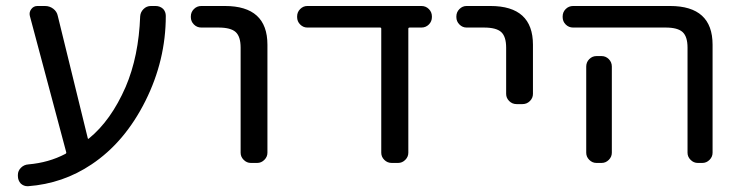

<svg xmlns="http://www.w3.org/2000/svg" viewBox="-20 -567 2474 644"><path d="M274.4 -103.5Q275.4 -99.6 278.3 -102.5Q352.5 -163.1 401.4 -275.4Q445.3 -377.9 450.2 -512.7Q451.2 -526.4 461.4 -536.6Q471.7 -546.9 486.3 -546.9H502Q516.6 -546.9 527.3 -537.1Q536.1 -527.3 536.1 -513.7Q536.1 -365.2 467.8 -228.5Q398.4 -89.8 287.1 -15.6Q191.4 48.8 74.2 57.6Q73.2 57.6 72.3 57.6Q59.6 57.6 49.8 48.8Q40 38.1 40 23.4V19.5Q40 5.9 50.3 -4.4Q60.5 -14.6 75.2 -15.6Q143.6 -21.5 199.2 -50.8Q203.1 -52.7 202.1 -56.6L80.1 -513.7Q77.1 -526.4 85 -536.6Q92.8 -546.9 105.5 -546.9H130.9Q146.5 -546.9 158.7 -537.6Q170.9 -528.3 173.8 -513.7Z M655.3 -474.6Q640.6 -474.6 630.4 -484.9Q620.1 -495.1 620.1 -509.8V-511.7Q620.1 -526.4 630.4 -536.6Q640.6 -546.9 655.3 -546.9H734.4Q877 -546.9 877 -417V-54.7Q877 -41 866.7 -30.8Q856.4 -20.5 842.8 -20.5H821.3Q807.6 -20.5 797.4 -30.8Q787.1 -41 787.1 -54.7V-407.2Q787.1 -444.3 770.5 -459.5Q753.9 -474.6 712.9 -474.6Z M1349.6 -54.7Q1349.6 -41 1339.4 -30.8Q1329.1 -20.5 1315.4 -20.5H1293.9Q1279.3 -20.5 1269 -30.8Q1258.8 -41 1258.8 -54.7V-470.7Q1258.8 -474.6 1254.9 -474.6H1010.7Q997.1 -474.6 986.8 -484.9Q976.6 -495.1 976.6 -509.8V-511.7Q976.6 -526.4 986.8 -536.6Q997.1 -546.9 1010.7 -546.9H1393.6Q1408.2 -546.9 1418.5 -536.6Q1428.7 -526.4 1428.7 -511.7V-509.8Q1428.7 -495.1 1418.5 -484.9Q1408.2 -474.6 1393.6 -474.6H1354.5Q1349.6 -474.6 1349.6 -470.7Z M1544.9 -474.6Q1531.2 -474.6 1521 -484.9Q1510.7 -495.1 1510.7 -509.8V-511.7Q1510.7 -526.4 1521 -536.6Q1531.2 -546.9 1544.9 -546.9H1625Q1767.6 -546.9 1767.6 -417V-252Q1767.6 -238.3 1757.3 -228Q1747.1 -217.8 1732.4 -217.8H1712.9Q1698.2 -217.8 1688 -228Q1677.7 -238.3 1677.7 -252V-407.2Q1677.7 -444.3 1661.1 -459.5Q1644.5 -474.6 1603.5 -474.6Z M1902.3 -474.6Q1887.7 -474.6 1877.4 -484.9Q1867.2 -495.1 1867.2 -509.8V-511.7Q1867.2 -526.4 1877.4 -536.6Q1887.7 -546.9 1902.3 -546.9H2227.5Q2370.1 -546.9 2370.1 -417V-54.7Q2370.1 -41 2359.9 -30.8Q2349.6 -20.5 2335.9 -20.5H2320.3Q2306.6 -20.5 2296.4 -30.8Q2286.1 -41 2286.1 -54.7V-407.2Q2286.1 -444.3 2269.5 -459.5Q2252.9 -474.6 2212.9 -474.6ZM1998 -378.9Q2011.7 -378.9 2022 -368.7Q2032.2 -358.4 2032.2 -343.8V-99.6V-54.7Q2032.2 -41 2022 -30.8Q2011.7 -20.5 1998 -20.5H1980.5Q1966.8 -20.5 1956.5 -30.8Q1946.3 -41 1946.3 -54.7V-99.6V-343.8Q1946.3 -358.4 1956.5 -368.7Q1966.8 -378.9 1980.5 -378.9Z"/></svg>

Font: Gen Jyuu GothicL Regular
Style: Regular
Weight: 400
Designer: [Source Han Sans]
Ryoko NISHIZUKA  (kana & ideographs); Paul D. Hunt (Latin, Greek & Cyrillic); Wenlong ZHANG  (bopomofo
Version: Version 1.002.20150607